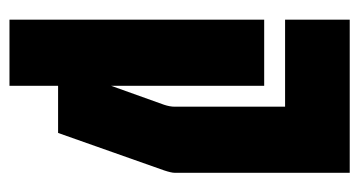

<svg xmlns="http://www.w3.org/2000/svg" viewBox="-192 -448 740 395"><g transform="rotate(90 177.5 -250.0)"><path d="M20 -424H156V-109L195 -218Q199 -230 199 -240V-467H20V-600H335V-240Q335 -233 330 -218L253 0H156V100H20Z"/></g></svg>

Font: Karantina
Style: Bold
Weight: 700
Designer: Rony Koch
Foundry: Rony Koch
Version: Version 1.000; ttfautohint (v1.8.3)